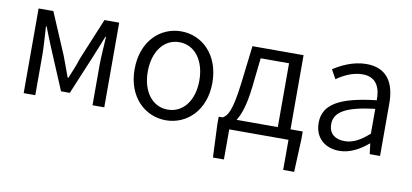

<svg xmlns="http://www.w3.org/2000/svg" viewBox="-69 -784 2588 1206"><g transform="rotate(10 1224.5 -181.0)"><path d="M94 0H168V-258C168 -305 162 -382 159 -438H163C179 -396 197 -353 213 -313L323 -52H379L488 -313C504 -353 522 -396 538 -438H542C539 -382 533 -305 533 -258V0H608V-540H514L405 -277C391 -232 372 -188 354 -144H349C334 -188 316 -232 300 -277L188 -540H94Z M1002 13C1134 13 1250 -91 1250 -269C1250 -450 1134 -554 1002 -554C870 -554 754 -450 754 -269C754 -91 870 13 1002 13ZM1002 -55C905 -55 838 -141 838 -269C838 -398 905 -485 1002 -485C1100 -485 1167 -398 1167 -269C1167 -141 1100 -55 1002 -55Z M1405 0H1783V192H1853L1862 -16V-67H1784V-540H1458L1429 -297C1407 -120 1382 -83 1351 -67H1326V-16L1335 192H1405ZM1440 -67C1465 -105 1488 -170 1501 -283L1522 -474H1703V-67Z M2108 13C2176 13 2238 -22 2290 -66H2293L2301 0H2367V-335C2367 -465 2315 -554 2184 -554C2097 -554 2021 -514 1975 -484L2007 -426C2048 -455 2106 -486 2171 -486C2264 -486 2287 -414 2286 -341C2054 -315 1951 -257 1951 -139C1951 -41 2019 13 2108 13ZM2130 -53C2075 -53 2030 -79 2030 -144C2030 -218 2095 -264 2286 -286V-128C2231 -79 2184 -53 2130 -53Z"/></g></svg>

Font: Noto Sans JP DemiLight
Style: Regular
Weight: 350
Designer: Ryoko NISHIZUKA 西塚涼子 (kana, bopomofo & ideographs); Paul D. Hunt (Latin, Greek & Cyrillic); Sandoll Communications 산돌커뮤니
Foundry: Adobe
Version: Version 2.004;hotconv 1.0.118;makeotfexe 2.5.65603